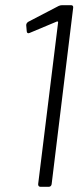

<svg xmlns="http://www.w3.org/2000/svg" viewBox="-20 -720 311 740"><path d="M206 -697 89 -636C84 -633 81 -628 81 -623L83 -600C83 -593 88 -590 94 -593L199 -637C202 -638 204 -637 204 -634L127 -10C127 -4 130 0 136 0H168C174 0 178 -4 179 -10L262 -690C263 -696 260 -700 254 -700H219C215 -700 210 -699 206 -697Z"/></svg>

Font: Barlow Semi Condensed Light
Style: Italic
Weight: 300
Width: 4
Italic angle: -7°
Designer: Jeremy Tribby
Foundry: Tribby Type
Version: Version 1.422;hotconv 1.0.109;makeotfexe 2.5.65596